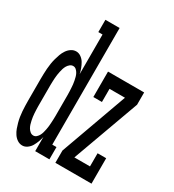

<svg xmlns="http://www.w3.org/2000/svg" viewBox="-180 -838 859 948"><g transform="rotate(30 250.0 -363.5)"><path d="M94 8Q79 8 66 -0.5Q53 -9 44 -22.5Q35 -36 30 -50Q25 -64 21 -78.5Q17 -93 14.5 -108.5Q12 -124 11 -139Q10 -154 9.5 -169.5Q9 -185 9 -200V-320Q9 -335 9.5 -350.5Q10 -366 11 -381Q12 -396 14.5 -411.5Q17 -427 21 -441.5Q25 -456 30 -470Q35 -484 44 -497.5Q53 -511 66 -519.5Q79 -528 94 -528Q109 -528 122 -518.5Q135 -509 142.5 -496Q150 -483 155.5 -468.5Q161 -454 164 -439V-665H140V-735H221V-70H245V0H164V-81Q161 -66 155.5 -51.5Q150 -37 142.5 -24Q135 -11 122 -1.5Q109 8 94 8ZM117 -62Q127 -62 134.5 -69Q142 -76 146.5 -84.5Q151 -93 153.5 -102.5Q156 -112 158 -122Q160 -132 161 -141.5Q162 -151 162.5 -161Q163 -171 163.5 -180.5Q164 -190 164 -200V-320Q164 -330 163.5 -339.5Q163 -349 162.5 -359Q162 -369 161 -378.5Q160 -388 158 -398Q156 -408 153.5 -417.5Q151 -427 146.5 -435.5Q142 -444 134.5 -451Q127 -458 117 -458Q107 -458 99 -451.5Q91 -445 86 -436.5Q81 -428 78 -418.5Q75 -409 73 -399Q71 -389 69.5 -379.5Q68 -370 67.5 -360Q67 -350 66.5 -340Q66 -330 66 -320V-200Q66 -190 66.5 -180Q67 -170 67.5 -160Q68 -150 69.5 -140.5Q71 -131 73 -121Q75 -111 78 -101.5Q81 -92 86 -83.5Q91 -75 99 -68.5Q107 -62 117 -62ZM279 0V-70L416 -450H328V-375H279V-520H485V-450L347 -70H436V-145H485V0Z"/></g></svg>

Font: Iosevka Slab
Style: Regular
Weight: 400
Monospace: yes
Designer: Belleve Invis
Foundry: Belleve Invis
Version: Version 11.2.4; ttfautohint (v1.8.3)